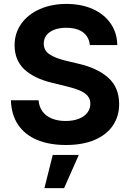

<svg xmlns="http://www.w3.org/2000/svg" viewBox="-20 -737 670 989"><path d="M320.9 -593.9Q284.9 -593.9 258.9 -583.7Q232.9 -573.4 219.1 -555.1Q205.4 -536.7 205.4 -513.1Q204.9 -477.5 234.9 -457.4Q265 -437.4 318.4 -424.4L382 -409.3Q482.3 -386.5 537.8 -336.5Q593.3 -286.5 593.8 -201.8Q593.8 -137.5 561.1 -89.8Q528.3 -42.1 466.9 -16.1Q405.5 9.9 319.9 9.9Q234.2 9.9 171.1 -16.4Q108 -42.8 73.3 -94.4Q38.5 -146 36.2 -220.6H178.6Q181.4 -185.9 199.7 -161.9Q217.9 -138 248.5 -125.9Q279.1 -113.8 318.2 -113.8Q356.5 -113.8 385.4 -125Q414.2 -136.2 429.8 -156.4Q445.4 -176.6 445.4 -202.6Q445.4 -226 431.8 -242.5Q418.2 -258.9 392 -270.4Q365.8 -281.8 324.6 -291.8L247.1 -310.8Q154.1 -333.4 104.6 -380.5Q55.2 -427.7 55.2 -503.6Q55.2 -566.6 89.7 -614.9Q124.1 -663.1 184.8 -690Q245.5 -716.8 322.2 -716.8Q399.5 -716.8 458.5 -690.2Q517.4 -663.5 550.3 -615.5Q583.2 -567.5 584.1 -505H442.9Q440.1 -533.1 425.1 -553.3Q410.1 -573.5 383.7 -583.7Q357.2 -593.9 320.9 -593.9ZM251.6 61.2H385.8L310.2 232.1H208.8Z"/></svg>

Font: Pretendard JP Variable
Style: Regular
Weight: 400
Designer: Base glyphs from Inter by Rasmus Andersson; Hangul glyphs from Noto Sans CJK(Source Han Sans) by Jang Soo-young and Kang
Foundry: Kil Hyung-jin
Version: Version 1.307;Glyphs 3.2 (3192)